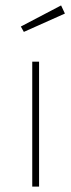

<svg xmlns="http://www.w3.org/2000/svg" viewBox="-20 -695 265 715"><path d="M125.5 0H100.1V-465.3H125.5ZM57.6 -596.2 207.5 -674.8 221.7 -644.5 68.8 -576.2Z"/></svg>

Font: Spartan MB Thin
Style: Regular
Weight: 100
Designer: Matt Bailey, Mirko Velimirovic
Foundry: Matt Bailey
Version: Version 1.005